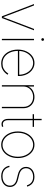

<svg xmlns="http://www.w3.org/2000/svg" viewBox="1228 -1984 768 3264"><g transform="rotate(90 1612.0 -352.0)"><path d="M257.3 0 48.8 -545.9H72.3L218.3 -164.1Q232.4 -127 246.1 -89.4Q259.8 -51.8 274.9 -14.6H269Q284.2 -51.8 297.9 -89.4Q311.5 -127 325.7 -164.1L471.7 -545.9H495.1L286.6 0Z M640.6 0V-545.9H663.1V0ZM651.4 -670.4Q642.1 -670.4 635.3 -677.2Q628.4 -684.1 628.4 -693.4Q628.4 -703.1 635.3 -709.7Q642.1 -716.3 651.4 -716.3Q661.1 -716.3 667.7 -709.7Q674.3 -703.1 674.3 -693.4Q674.3 -684.1 667.7 -677.2Q661.1 -670.4 651.4 -670.4Z M1060.5 11.7Q989.3 11.7 935.8 -25.6Q882.3 -63 852.8 -127.2Q823.2 -191.4 823.2 -271.5Q823.2 -351.6 853 -415.5Q882.8 -479.5 934.1 -516.6Q985.4 -553.7 1049.8 -553.7Q1097.7 -553.7 1138.2 -533.4Q1178.7 -513.2 1209 -476.8Q1239.3 -440.4 1255.9 -391.6Q1272.5 -342.8 1272.5 -285.2V-272.5H835V-294.9H1260.3L1250.5 -285.2Q1250.5 -353.5 1224.4 -409.4Q1198.2 -465.3 1153.1 -498.3Q1107.9 -531.2 1049.8 -531.2Q993.7 -531.2 947.3 -497.8Q900.9 -464.4 873.3 -407Q845.7 -349.6 845.7 -277.3V-274.4Q845.7 -202.6 870.8 -142.8Q896 -83 944.1 -46.9Q992.2 -10.7 1060.5 -10.7Q1111.3 -10.7 1145.5 -28.6Q1179.7 -46.4 1200.7 -69.8Q1221.7 -93.3 1231.4 -109.4L1250 -96.7Q1237.8 -76.2 1213.6 -50.8Q1189.5 -25.4 1151.6 -6.8Q1113.8 11.7 1060.5 11.7Z M1451.2 -366.2V0H1428.7V-545.9H1451.2V-428.7H1445.3Q1462.9 -491.2 1514.9 -522.5Q1566.9 -553.7 1628.9 -553.7Q1685.1 -553.7 1727.8 -530Q1770.5 -506.3 1794.9 -464.4Q1819.3 -422.4 1819.3 -366.2V0H1796.9V-366.2Q1796.9 -440.4 1750 -485.8Q1703.1 -531.2 1628.9 -531.2Q1578.1 -531.2 1537.8 -510Q1497.6 -488.8 1474.4 -451.4Q1451.2 -414.1 1451.2 -366.2Z M2136.7 -545.9V-523.4H1920.9V-545.9ZM2001 -675.8H2023.4V-104Q2023.4 -55.2 2048.1 -32Q2072.8 -8.8 2114.7 -19.5Q2118.7 -20.5 2123 -21.7Q2127.4 -22.9 2131.3 -23.9L2136.7 -2Q2132.3 -1 2127.7 0.2Q2123 1.5 2118.7 2.4Q2064 15.6 2032.5 -15.9Q2001 -47.4 2001 -104Z M2441.4 11.7Q2377 11.7 2325.7 -25.6Q2274.4 -63 2244.6 -127Q2214.8 -190.9 2214.8 -271.5Q2214.8 -352.1 2244.6 -415.8Q2274.4 -479.5 2325.7 -516.6Q2377 -553.7 2441.4 -553.7Q2505.4 -553.7 2556.4 -516.6Q2607.4 -479.5 2637.2 -415.5Q2667 -351.6 2667 -271.5Q2667 -190.9 2637.5 -127Q2607.9 -63 2556.9 -25.6Q2505.9 11.7 2441.4 11.7ZM2441.4 -10.7Q2499.5 -10.7 2545.4 -44.9Q2591.3 -79.1 2617.9 -138.2Q2644.5 -197.3 2644.5 -271.5Q2644.5 -345.2 2617.7 -404.1Q2590.8 -462.9 2544.9 -497.1Q2499 -531.2 2441.4 -531.2Q2383.8 -531.2 2337.6 -496.8Q2291.5 -462.4 2264.4 -403.8Q2237.3 -345.2 2237.3 -271.5Q2237.3 -197.3 2264.2 -138.2Q2291 -79.1 2337.2 -44.9Q2383.3 -10.7 2441.4 -10.7Z M2976.6 11.7Q2928.2 11.7 2891.1 -4.4Q2854 -20.5 2830.3 -51Q2806.6 -81.5 2796.9 -125L2819.3 -130.4Q2831.5 -72.3 2871.6 -41.5Q2911.6 -10.7 2976.6 -10.7Q3047.4 -10.7 3091.6 -45.9Q3135.7 -81.1 3135.7 -137.7Q3135.7 -180.2 3109.1 -209Q3082.5 -237.8 3030.3 -251L2945.3 -272.5Q2882.3 -288.1 2849.9 -323.7Q2817.4 -359.4 2817.4 -410.2Q2817.4 -453.1 2838.9 -485.4Q2860.4 -517.6 2898.4 -535.6Q2936.5 -553.7 2986.3 -553.7Q3028.3 -553.7 3061 -540Q3093.8 -526.4 3116.9 -499Q3140.1 -471.7 3153.3 -430.7L3130.9 -424.8Q3114.3 -478 3078.4 -504.6Q3042.5 -531.2 2986.3 -531.2Q2920.9 -531.2 2880.4 -498Q2839.8 -464.8 2839.8 -410.2Q2839.8 -367.7 2866.9 -338.1Q2894 -308.6 2949.2 -294.4L3035.2 -272.9Q3094.7 -257.8 3126.5 -223.1Q3158.2 -188.5 3158.2 -137.7Q3158.2 -93.3 3135 -59.6Q3111.8 -25.9 3070.8 -7.1Q3029.8 11.7 2976.6 11.7Z"/></g></svg>

Font: Inter Thin
Style: Regular
Weight: 250
Designer: Rasmus Andersson
Foundry: rsms
Version: Version 4.001;git-66647c0bb